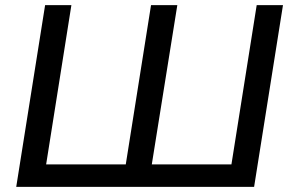

<svg xmlns="http://www.w3.org/2000/svg" viewBox="-20 -725 1129 745"><path d="M43 0 155 -705H257L159 -87H468L566 -705H668L569 -87H878L976 -705H1078L966 0Z"/></svg>

Font: Winston Medium
Style: Italic
Weight: 500
Italic angle: -9°
Designer: Original fonts by Vernon Adams / Changes by Cristiano Sobral
Foundry: Original fonts by Vernon Adams / Changes by Cristiano Sobral
Version: Version 2.503;July 17, 2020;FontCreator 13.0.0.2655 64-bit